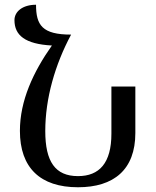

<svg xmlns="http://www.w3.org/2000/svg" viewBox="-20 -780 657 810"><path d="M551 -219V-415H450V-216C450 -92 399 -37 309 -37C213 -37 171 -98 171 -227C171 -365 212 -507 280 -634C158 -634 132 -674 132 -760C75 -760 41 -731 41 -695C41 -631 86 -594 199 -588C120 -476 64 -355 64 -228C64 -72 150 10 309 10C460 10 551 -64 551 -219Z"/></svg>

Font: Noto Serif Armenian
Style: Regular
Weight: 400
Designer: Monotype Design Team
Foundry: Monotype Imaging Inc.
Version: Version 1.901